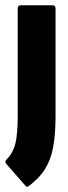

<svg xmlns="http://www.w3.org/2000/svg" viewBox="-40 -517 256 726"><path d="M67 188Q64 190 61 189Q58 188 55 184L-15 104Q-24 94 -16 87Q10 61 18.5 24.5Q27 -12 27 -80V-485Q27 -497 38 -497H159Q170 -497 170 -485V-80Q170 -11 161.5 37Q153 85 131 121Q109 157 67 188Z"/></svg>

Font: Sofia Sans Extra Condensed Black
Style: Regular
Weight: 900
Designer: Botio Nikoltchev, Ani Petrova
Foundry: lettersoup
Version: Version 4.101